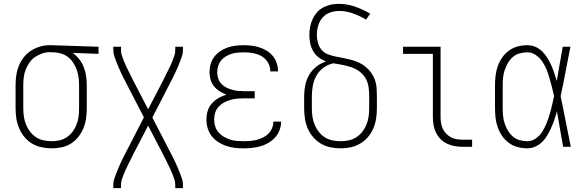

<svg xmlns="http://www.w3.org/2000/svg" viewBox="-20 -763 3040 998"><path d="M249 8Q223 8 196.5 2.5Q170 -3 147 -16.5Q124 -30 107 -51Q90 -72 79.5 -96.5Q69 -121 65 -147Q61 -173 61 -200V-320Q61 -346 64.5 -371Q68 -396 77.5 -420Q87 -444 103 -464.5Q119 -485 140.5 -499Q162 -513 186.5 -520.5Q211 -528 237 -528H250L492 -520V-483L358 -488Q377 -474 392 -455Q407 -436 415.5 -413.5Q424 -391 427.5 -367.5Q431 -344 431 -320V-200Q431 -174 427.5 -148Q424 -122 414 -97.5Q404 -73 387.5 -52Q371 -31 349 -17Q327 -3 301 2.5Q275 8 249 8ZM249 -29Q270 -29 291 -34Q312 -39 329 -51Q346 -63 358.5 -80Q371 -97 378.5 -117Q386 -137 388.5 -158Q391 -179 391 -200V-320Q391 -340 388.5 -360Q386 -380 379.5 -398.5Q373 -417 362.5 -434Q352 -451 336.5 -464Q321 -477 301.5 -483.5Q282 -490 263 -491H250Q247 -491 244.5 -491.5Q242 -492 240 -492Q219 -492 199 -485Q179 -478 162 -466.5Q145 -455 133 -437.5Q121 -420 113.5 -401Q106 -382 103.5 -361.5Q101 -341 101 -320V-200Q101 -179 104 -157.5Q107 -136 115 -116Q123 -96 136 -79Q149 -62 167 -50Q185 -38 206.5 -33.5Q228 -29 249 -29Z M569 215V197Q569 181 574 166.5Q579 152 584.5 137.5Q590 123 596 109Q602 95 608.5 81Q615 67 622 53Q629 39 636 26L728 -153L636 -331Q629 -344 622 -358Q615 -372 608.5 -386Q602 -400 596 -414Q590 -428 584.5 -442.5Q579 -457 574 -471.5Q569 -486 569 -502V-520H609V-502Q609 -488 613.5 -474.5Q618 -461 623 -448Q628 -435 634 -422.5Q640 -410 646 -397.5Q652 -385 658.5 -372.5Q665 -360 671 -347L750 -195L829 -347Q835 -360 841.5 -372.5Q848 -385 854 -397.5Q860 -410 866 -422.5Q872 -435 877 -448Q882 -461 886.5 -474.5Q891 -488 891 -502V-520H931V-502Q931 -486 926 -471.5Q921 -457 915.5 -442.5Q910 -428 904 -414Q898 -400 891.5 -386Q885 -372 878 -358Q871 -344 864 -331L772 -152L864 26Q871 39 878 53Q885 67 891.5 81Q898 95 904 109Q910 123 915.5 137.5Q921 152 926 166.5Q931 181 931 197V215H891V197Q891 183 886.5 169.5Q882 156 877 143Q872 130 866 117.5Q860 105 854 92.5Q848 80 841.5 67.5Q835 55 829 42L750 -110L671 42Q665 55 658.5 67.5Q652 80 646 92.5Q640 105 634 117.5Q628 130 623 143Q618 156 613.5 169.5Q609 183 609 197V215Z M1247 8Q1224 8 1201 5.5Q1178 3 1156 -4.5Q1134 -12 1114.5 -24.5Q1095 -37 1080.5 -55.5Q1066 -74 1059.5 -96.5Q1053 -119 1053 -142Q1053 -165 1059.5 -186.5Q1066 -208 1081 -225Q1096 -242 1116 -253.5Q1136 -265 1157 -271Q1139 -278 1122 -288.5Q1105 -299 1092.5 -314.5Q1080 -330 1074.5 -349.5Q1069 -369 1069 -388Q1069 -410 1075 -430.5Q1081 -451 1094 -468Q1107 -485 1125 -497Q1143 -509 1163 -516Q1183 -523 1204.5 -525.5Q1226 -528 1247 -528Q1268 -528 1288.5 -525.5Q1309 -523 1329 -516.5Q1349 -510 1367 -499Q1385 -488 1398 -472Q1411 -456 1418 -436Q1425 -416 1425 -395V-392H1385V-394Q1385 -418 1372 -439Q1359 -460 1338.5 -471.5Q1318 -483 1294.5 -487Q1271 -491 1247 -491Q1231 -491 1214.5 -489.5Q1198 -488 1183 -483Q1168 -478 1153.5 -469.5Q1139 -461 1129 -448.5Q1119 -436 1114 -420Q1109 -404 1109 -388Q1109 -372 1114 -356Q1119 -340 1130 -328Q1141 -316 1155.5 -308.5Q1170 -301 1185.5 -296.5Q1201 -292 1217.5 -290.5Q1234 -289 1250 -289H1304V-252H1250Q1232 -252 1214 -250.5Q1196 -249 1178.5 -244Q1161 -239 1145 -230.5Q1129 -222 1116.5 -208.5Q1104 -195 1098.5 -177.5Q1093 -160 1093 -142Q1093 -124 1098.5 -106.5Q1104 -89 1115.5 -75.5Q1127 -62 1143 -52.5Q1159 -43 1176 -37.5Q1193 -32 1211 -30.5Q1229 -29 1247 -29Q1264 -29 1281.5 -30.5Q1299 -32 1315.5 -36.5Q1332 -41 1347.5 -48.5Q1363 -56 1375 -68Q1387 -80 1394 -96.5Q1401 -113 1401 -130V-131H1441V-129Q1441 -107 1433 -86Q1425 -65 1410 -48.5Q1395 -32 1375.5 -20.5Q1356 -9 1335 -3Q1314 3 1291.5 5.5Q1269 8 1247 8Z M1750 8Q1723 8 1697 2.5Q1671 -3 1648 -16.5Q1625 -30 1607.5 -50.5Q1590 -71 1579.5 -95.5Q1569 -120 1565 -146.5Q1561 -173 1561 -200V-264Q1561 -293 1567 -321.5Q1573 -350 1587.5 -374.5Q1602 -399 1625 -417Q1648 -435 1675 -444Q1654 -451 1636.5 -464.5Q1619 -478 1608 -497Q1597 -516 1592.5 -537.5Q1588 -559 1588 -581Q1588 -602 1592 -623Q1596 -644 1604.5 -663Q1613 -682 1627 -698Q1641 -714 1659.5 -724Q1678 -734 1698.5 -738.5Q1719 -743 1740 -743Q1784 -743 1825.5 -728.5Q1867 -714 1904 -692L1883 -661Q1851 -680 1815.5 -693Q1780 -706 1743 -706Q1719 -706 1696 -698Q1673 -690 1657 -672Q1641 -654 1634 -630Q1627 -606 1627 -582Q1627 -561 1632.5 -540.5Q1638 -520 1651.5 -504Q1665 -488 1685 -480.5Q1705 -473 1725.5 -469Q1746 -465 1766.5 -461Q1787 -457 1807.5 -451.5Q1828 -446 1847 -437Q1866 -428 1882 -414.5Q1898 -401 1910 -384Q1922 -367 1929 -347Q1936 -327 1937.5 -306Q1939 -285 1939 -264V-200Q1939 -173 1935 -146.5Q1931 -120 1920.5 -95.5Q1910 -71 1892.5 -50.5Q1875 -30 1852 -16.5Q1829 -3 1803 2.5Q1777 8 1750 8ZM1750 -29Q1772 -29 1793 -33.5Q1814 -38 1832 -49.5Q1850 -61 1863.5 -78.5Q1877 -96 1885 -116Q1893 -136 1896 -157Q1899 -178 1899 -200V-264Q1899 -288 1895.5 -312Q1892 -336 1880 -356.5Q1868 -377 1848.5 -391.5Q1829 -406 1806.5 -413.5Q1784 -421 1761 -425.5Q1738 -430 1714 -434Q1687 -429 1663.5 -412.5Q1640 -396 1626 -372Q1612 -348 1606.5 -320Q1601 -292 1601 -264V-200Q1601 -178 1604 -157Q1607 -136 1615 -116Q1623 -96 1636.5 -78.5Q1650 -61 1668 -49.5Q1686 -38 1707 -33.5Q1728 -29 1750 -29Z M2385 0Q2364 0 2343.5 -3.5Q2323 -7 2304 -16Q2285 -25 2270 -40Q2255 -55 2246 -74Q2237 -93 2233.5 -113.5Q2230 -134 2230 -155V-483H2075V-520H2270V-155Q2270 -139 2272.5 -123.5Q2275 -108 2281.5 -94Q2288 -80 2299 -68.5Q2310 -57 2324 -49.5Q2338 -42 2353.5 -39.5Q2369 -37 2385 -37H2434V0Z M2721 8Q2696 8 2671 1.5Q2646 -5 2625.5 -20Q2605 -35 2590.5 -56Q2576 -77 2567.5 -100.5Q2559 -124 2556 -149.5Q2553 -175 2553 -200V-320Q2553 -345 2556 -370.5Q2559 -396 2567.5 -419.5Q2576 -443 2590.5 -464Q2605 -485 2625.5 -500Q2646 -515 2671 -521.5Q2696 -528 2721 -528Q2743 -528 2763 -519.5Q2783 -511 2798.5 -495.5Q2814 -480 2825.5 -461.5Q2837 -443 2845.5 -423.5Q2854 -404 2861 -383.5Q2868 -363 2874 -342Q2882 -387 2889.5 -431.5Q2897 -476 2905 -520H2945Q2932 -456 2920 -391.5Q2908 -327 2894 -263Q2908 -198 2920.5 -132Q2933 -66 2947 0H2907Q2899 -46 2891 -92Q2883 -138 2875 -184Q2869 -163 2862 -142Q2855 -121 2846 -101Q2837 -81 2826 -61.5Q2815 -42 2799.5 -26.5Q2784 -11 2763.5 -1.5Q2743 8 2721 8ZM2721 -29Q2745 -29 2765.5 -43.5Q2786 -58 2799 -79Q2812 -100 2821 -122.5Q2830 -145 2837 -168.5Q2844 -192 2849.5 -216Q2855 -240 2860 -264Q2855 -287 2849 -310Q2843 -333 2836.5 -356Q2830 -379 2821 -401.5Q2812 -424 2798.5 -443.5Q2785 -463 2765 -477Q2745 -491 2721 -491Q2701 -491 2681 -485.5Q2661 -480 2646 -467Q2631 -454 2620.5 -436.5Q2610 -419 2603.5 -399.5Q2597 -380 2595 -360Q2593 -340 2593 -320V-200Q2593 -180 2595 -160Q2597 -140 2603.5 -120.5Q2610 -101 2620.5 -83.5Q2631 -66 2646 -53Q2661 -40 2681 -34.5Q2701 -29 2721 -29Z"/></svg>

Font: Iosevka Curly Extralight
Style: Regular
Weight: 200
Monospace: yes
Designer: Belleve Invis
Foundry: Belleve Invis
Version: Version 22.1.2; ttfautohint (v1.8.4)